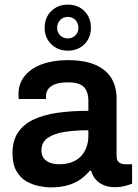

<svg xmlns="http://www.w3.org/2000/svg" viewBox="-20 -798 596 830"><path d="M200 12Q178 12 149.5 6.5Q121 1 94.5 -14Q68 -29 51 -58.5Q34 -88 34 -136Q34 -190 58 -225.5Q82 -261 125.5 -281.5Q169 -302 229.5 -310.5Q290 -319 362 -319V-362Q362 -385 355 -403Q348 -421 329.5 -431.5Q311 -442 274 -442Q237 -442 216 -433Q195 -424 187 -411Q179 -398 179 -384V-370H61Q60 -375 60 -380Q60 -385 60 -392Q60 -437 87 -470Q114 -503 162 -520.5Q210 -538 273 -538Q345 -538 391.5 -518Q438 -498 461 -461Q484 -424 484 -371V-123Q484 -104 495 -96Q506 -88 519 -88H551V-4Q541 0 522 5.5Q503 11 475 11Q449 11 428.5 2.5Q408 -6 394 -22Q380 -38 374 -60H368Q351 -39 327.5 -22.5Q304 -6 272.5 3Q241 12 200 12ZM237 -88Q267 -88 290.5 -97Q314 -106 329.5 -122Q345 -138 353.5 -161Q362 -184 362 -211V-235Q307 -235 260.5 -228Q214 -221 186.5 -202Q159 -183 159 -148Q159 -130 167.5 -116.5Q176 -103 193.5 -95.5Q211 -88 237 -88ZM273 -579Q230 -579 201.5 -607Q173 -635 173 -678Q173 -722 201.5 -750Q230 -778 273 -778Q317 -778 345 -750Q373 -722 373 -678Q373 -635 345 -607Q317 -579 273 -579ZM273 -632Q293 -632 306 -645Q319 -658 319 -678Q319 -698 306 -711.5Q293 -725 273 -725Q253 -725 240 -711.5Q227 -698 227 -678Q227 -658 240 -645Q253 -632 273 -632Z"/></svg>

Font: Archivo SemiBold
Style: Regular
Weight: 600
Designer: Hector Gatti
Foundry: Omnibus-Type
Version: Version 2.001